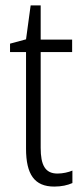

<svg xmlns="http://www.w3.org/2000/svg" viewBox="-20 -678 306 708"><path d="M192 -38C146 -38 130 -70 130 -133V-486H246V-532H130V-658H93L76 -533L17 -517V-486H76V-130C76 -35 107 10 180 10C207 10 229 5 247 -3V-49C233 -43 212 -38 192 -38Z"/></svg>

Font: Noto Sans Gujarati Condensed Light
Style: Regular
Weight: 300
Width: 3
Designer: Jelle Bosma - Monotype Design Team, Universal Thirst
Foundry: Monotype Imaging Inc.
Version: Version 2.106